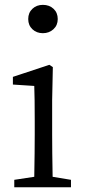

<svg xmlns="http://www.w3.org/2000/svg" viewBox="-20 -787 357 807"><path d="M40 0V-31.2L124 -43.9Q126 -151.4 126 -222.7V-277.3Q126 -377 124 -425.8L34.2 -431.6V-463.9L187.5 -514.6L202.1 -504.9L199.2 -366.2V-222.7Q199.2 -151.4 201.2 -43.9L278.3 -31.2V0ZM160.2 -766.6Q187.5 -766.6 205.1 -750Q222.7 -733.4 222.7 -707Q222.7 -680.7 204.6 -664.1Q186.5 -647.5 160.2 -647.5Q133.8 -647.5 116.2 -664.1Q98.6 -680.7 98.6 -707Q98.6 -733.4 116.2 -750Q133.8 -766.6 160.2 -766.6Z"/></svg>

Font: Bpmf Zihi Only R
Style: R
Weight: 400
Foundry: But Ko
Version: Version 1.320